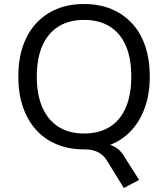

<svg xmlns="http://www.w3.org/2000/svg" viewBox="-20 -734 836 955"><path d="M596 201 512 65Q496 38 468.5 23.5Q441 9 402 9L470 -20Q503 -20 526.5 -13.5Q550 -7 568.5 8.5Q587 24 604 54L672 161ZM398 9Q323 9 262.5 -16Q202 -41 159.5 -88Q117 -135 94 -202Q71 -269 71 -353Q71 -437 93.5 -503.5Q116 -570 159 -617Q202 -664 262 -689Q322 -714 398 -714Q474 -714 534 -689Q594 -664 637 -617.5Q680 -571 702.5 -504Q725 -437 725 -354Q725 -270 702 -203Q679 -136 636.5 -88.5Q594 -41 534 -16Q474 9 398 9ZM398 -70Q473 -70 525.5 -102.5Q578 -135 605.5 -198.5Q633 -262 633 -353Q633 -445 605.5 -507.5Q578 -570 525.5 -602.5Q473 -635 398 -635Q324 -635 271.5 -602.5Q219 -570 191 -507Q163 -444 163 -353Q163 -262 191 -199Q219 -136 271.5 -103Q324 -70 398 -70Z"/></svg>

Font: Nunito Sans 9pt
Style: Regular
Weight: 400
Version: Version 3.101;gftools[0.9.27]